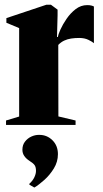

<svg xmlns="http://www.w3.org/2000/svg" viewBox="-20 -538 444 827"><path d="M6 0V-19L62.5 -36V-417L7.5 -440V-460L179.5 -517.5H199.5L228 -496.5V-472.5L225.5 -378.5H229Q230.5 -388.5 240.2 -410.5Q250 -432.5 266.8 -457Q283.5 -481.5 306 -498.8Q328.5 -516 355.5 -516Q366.5 -516 373.2 -514.2Q380 -512.5 384.5 -510V-352Q378 -358 361.2 -366.2Q344.5 -374.5 321 -374.5Q302.5 -374.5 286.2 -372Q270 -369.5 256.2 -363Q242.5 -356.5 231 -344.5L231.5 -36.5L305.5 -19V0ZM229.5 126Q229.5 159 212 187.5Q194.5 216 171 237Q147.5 258 128.5 269.5H127.5L106.5 257.5V253.5Q121 240.5 128 225.5Q135 210.5 135 198Q135 182.5 129.5 174Q124 165.5 106.5 154.5Q92.5 145.5 84.5 133.8Q76.5 122 76.5 107Q76.5 86 87.8 71.8Q99 57.5 115 50.2Q131 43 146.5 43H150Q182.5 43 206 66.2Q229.5 89.5 229.5 126Z"/></svg>

Font: Merriweather 144pt Black
Style: Regular
Weight: 900
Version: Version 2.100